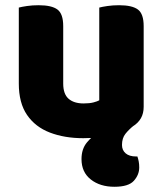

<svg xmlns="http://www.w3.org/2000/svg" viewBox="-20 -513 622 735"><path d="M353 -2 493 -33Q473 -17 460 -0.5Q447 16 447 42Q447 62 461 74Q475 86 501 86H506Q509 95 511 105Q513 115 513 128Q513 156 492.5 179Q472 202 418 202Q363 202 327.5 174Q292 146 292 96Q292 57 313 32Q334 7 353 -2ZM52 -193V-259H222V-193Q222 -153 242.5 -135Q263 -117 300 -117Q323 -117 338 -121Q353 -125 360 -129V-259H530V-104Q530 -79 519.5 -60.5Q509 -42 488 -29Q472 -19 453.5 -11.5Q435 -4 414 2Q389 9 360 12.5Q331 16 299 16Q227 16 171 -5.5Q115 -27 83.5 -73Q52 -119 52 -193ZM530 -216H360V-484Q371 -487 391.5 -490Q412 -493 436 -493Q486 -493 508 -476.5Q530 -460 530 -413ZM222 -216H52V-484Q63 -487 83.5 -490Q104 -493 128 -493Q178 -493 200 -476.5Q222 -460 222 -413Z"/></svg>

Font: Baloo Tamma 2 ExtraBold
Style: Regular
Weight: 800
Designer: Divya Kowshik, Shuchita Grover and Ek Type
Foundry: Ek Type
Version: Version 1.700